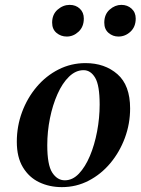

<svg xmlns="http://www.w3.org/2000/svg" viewBox="-20 -754 577 788"><path d="M234 14Q183 14 141 -6Q99 -26 74 -67.5Q49 -109 49 -172Q49 -236 70.5 -294Q92 -352 130.5 -397.5Q169 -443 220.5 -469Q272 -495 331 -495Q410 -495 462 -449.5Q514 -404 514 -309Q514 -246 492.5 -188Q471 -130 433 -84.5Q395 -39 344 -12.5Q293 14 234 14ZM246 -14Q278 -14 304 -41.5Q330 -69 349 -114Q368 -159 378.5 -214.5Q389 -270 389 -325Q389 -404 370.5 -435Q352 -466 323 -466Q291 -466 263.5 -439.5Q236 -413 216 -368Q196 -323 185 -268.5Q174 -214 174 -158Q174 -77 194.5 -45.5Q215 -14 246 -14ZM254 -604Q230 -604 212 -619Q194 -634 194 -661Q194 -695 216.5 -714.5Q239 -734 266 -734Q291 -734 307.5 -718.5Q324 -703 324 -678Q324 -644 302.5 -624Q281 -604 254 -604ZM466 -604Q443 -604 425.5 -619Q408 -634 408 -661Q408 -695 430 -714.5Q452 -734 478 -734Q503 -734 520 -718.5Q537 -703 537 -678Q537 -644 515.5 -624Q494 -604 466 -604Z"/></svg>

Font: DeepMind Serif Text
Style: Italic
Weight: 400
Italic angle: -12°
Designer: Frank Grießhammer / Modifications: Colophon Foundry
Foundry: Colophon Foundry
Version: Version 5.003; ttfautohint (v1.8.2)